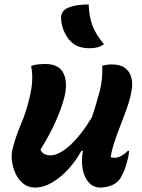

<svg xmlns="http://www.w3.org/2000/svg" viewBox="-20 -834 640 864"><path d="M120 -537Q131 -542 148.5 -544Q166 -546 184 -546Q246 -546 266 -503.5Q286 -461 269 -394Q257 -347 230.5 -287.5Q204 -228 162 -160Q174 -135 207 -135Q246 -135 296 -181Q346 -227 394 -307Q414 -368 428.5 -423Q443 -478 440 -538Q460 -544 483 -544Q521 -544 541.5 -529Q562 -514 569.5 -490Q577 -466 574 -440Q569 -400 554.5 -357.5Q540 -315 523.5 -273.5Q507 -232 494 -192Q483 -159 478 -127Q486 -124 495 -124Q511 -124 526 -132.5Q541 -141 555 -155H561Q560 -145 558.5 -135Q557 -125 553 -111Q546 -82 538.5 -65Q531 -48 523 -34Q510 -12 485 -1Q460 10 431 10Q401 10 380.5 -12Q360 -34 352.5 -71Q345 -108 353 -155H346Q322 -111 288 -73.5Q254 -36 215 -13Q176 10 137 10Q107 10 85.5 -7Q64 -24 51 -51Q38 -78 34 -108.5Q30 -139 37 -165Q51 -221 74 -274.5Q97 -328 111 -386Q122 -429 124.5 -466Q127 -503 120 -537ZM379 -814Q381 -757 397 -716.5Q413 -676 448 -635Q433 -625 418.5 -621Q404 -617 384 -617Q337 -617 309 -638Q287 -655 271.5 -686Q256 -717 255 -751Q253 -783 284 -798Q304 -807 329 -810.5Q354 -814 379 -814Z"/></svg>

Font: Recursive Mn Csl St
Style: Bold Italic
Weight: 700
Italic angle: -15°
Monospace: yes
Version: Version 1.079;hotconv 1.0.112;makeotfexe 2.5.65598; ttfautoh